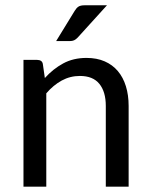

<svg xmlns="http://www.w3.org/2000/svg" viewBox="-20 -703 565 723"><path d="M68.4 0ZM68.4 0V-477.5H119.6Q128.9 -477.5 134.8 -473.4Q140.6 -469.2 141.6 -460L148.9 -409.2Q179.7 -443.4 217.8 -464.1Q255.9 -484.9 305.7 -484.9Q344.7 -484.9 374.3 -471.9Q403.8 -459 423.8 -435.3Q443.8 -411.6 454.1 -378.2Q464.4 -344.7 464.4 -304.2V0H378.4V-304.2Q378.4 -357.4 354.2 -387.2Q330.1 -417 280.8 -417Q244.1 -417 212.4 -399.7Q180.7 -382.3 154.3 -351.6V0ZM382.8 -683.1 272.5 -561.5Q265.6 -554.2 259 -551.3Q252.4 -548.3 242.7 -548.3H191.4L261.2 -662.1Q267.6 -672.9 275.4 -678Q283.2 -683.1 298.8 -683.1Z"/></svg>

Font: Carlito
Style: Regular
Weight: 400
Designer: Lukasz Dziedzic
Foundry: tyPoland Lukasz Dziedzic
Version: Version 1.104